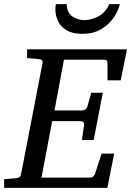

<svg xmlns="http://www.w3.org/2000/svg" viewBox="-35 -910 635 930"><path d="M-15.1 0V-42L43 -46.9Q64 -48.3 66.9 -65.9L170.9 -604Q174.3 -622.6 151.9 -624L96.2 -628.9V-670.9H580.1L549.8 -521H485.8V-602.1Q485.8 -612.8 481.9 -616.9Q478 -621.1 466.8 -621.1H274.9L229 -375H362.8Q382.3 -375 388.2 -394L407.2 -460.9H462.9L418.9 -231.9H361.8L372.1 -303.2Q375 -323.2 353 -323.2H217.8L166 -49.8H400.9Q411.6 -49.8 417.2 -55.4Q422.9 -61 425.8 -69.8L457 -166H518.1L484.9 0ZM545.4 -890.1Q537.6 -856.4 514.6 -823.2Q491.7 -790 454.1 -768.1Q416.5 -746.1 363.8 -746.1Q316.4 -746.1 287.6 -763.4Q258.8 -780.8 246.1 -807.9Q233.4 -835 233.4 -863.3Q233.4 -877 235.4 -890.1H287.6Q290 -846.2 317.1 -829.3Q344.2 -812.5 373.5 -812.5Q404.3 -812.5 439.7 -829.8Q475.1 -847.2 494.6 -890.1Z"/></svg>

Font: Charis
Style: Italic
Weight: 400
Italic angle: -11°
Designer: Walt Agee, Miriam Martin, Annie Olsen, Victor Gaultney, Lorna Priest, Alan Ward, Bob Hallissy, Martin Hosken, Sharon Cor
Foundry: SIL Global
Version: Version 7.000